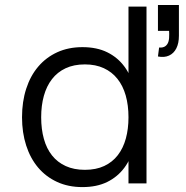

<svg xmlns="http://www.w3.org/2000/svg" viewBox="-20 -747 758 782"><path d="M576.7 -720V0H503.3V-720ZM315.7 -555Q374.8 -555 417.4 -533.8Q460 -512.7 487.6 -474.7Q515.2 -436.7 528.2 -384.2Q541.2 -331.8 541.2 -269.3Q541.2 -206.5 527.8 -154.1Q514.5 -101.7 486.8 -64.2Q459 -26.7 416.6 -5.8Q374.2 15 315.7 15Q258.2 15 212.6 -6Q167 -27 135.2 -64.6Q103.5 -102.2 86.6 -154.5Q69.7 -206.8 69.7 -269.3Q69.7 -333 86.8 -385.7Q103.8 -438.3 135.8 -475.8Q167.7 -513.3 213.2 -534.2Q258.8 -555 315.7 -555ZM325.7 -484.7Q280.8 -484.7 247.3 -469Q213.8 -453.3 191.8 -424.8Q169.7 -396.3 158.7 -356.8Q147.7 -317.3 147.7 -269.3Q147.7 -220.7 158.8 -181.1Q169.8 -141.5 192.1 -113.7Q214.3 -85.8 247.8 -70.6Q281.3 -55.3 325.7 -55.3Q371.2 -55.3 404.6 -71Q438 -86.7 459.9 -115.1Q481.8 -143.5 492.6 -182.9Q503.3 -222.3 503.3 -269.3Q503.3 -318.2 492.1 -357.9Q480.8 -397.7 458.4 -425.8Q436 -454 402.8 -469.3Q369.7 -484.7 325.7 -484.7ZM628 -553.3Q644.5 -552.2 653.7 -559.1Q662.8 -566 666.2 -577.9Q669.7 -589.8 669.2 -608.8Q669 -612.2 668.9 -615.2Q668.8 -618.3 668.7 -621.3H623.3V-726.7H708.7V-601.3Q708.7 -570.8 698.2 -550.1Q687.7 -529.3 668.3 -520.6Q649 -511.8 623.3 -517Z"/></svg>

Font: Vela Sans GX ExtLt
Style: Regular
Weight: 200
Designer: Principal design: Mikhail Sharanda - project Manrope.
Design modification: Ravid Balaliev
Foundry: Mikhail Sharanda
Version: Version 1.001